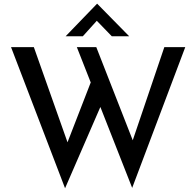

<svg xmlns="http://www.w3.org/2000/svg" viewBox="-20 -973 1050 1027"><path d="M39 -721H161L351 -184L333 -191L475 -557L523 -415L328 34ZM391 -721H495L702 -192L681 -196L859 -721H971L687 32ZM578 -779 487 -873 515 -881 423 -779H331L499 -953H500L671 -779Z"/></svg>

Font: Reem Kufi Fun
Style: Regular
Weight: 400
Designer: Khaled Hosny
Version: Version 1.005